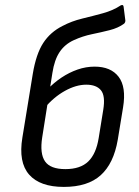

<svg xmlns="http://www.w3.org/2000/svg" viewBox="-20 -724 545 755"><path d="M231 11Q137 11 94.5 -37.5Q52 -86 68 -183L109 -434Q122 -512 150 -555Q178 -598 226 -622Q262 -641 303.5 -651Q345 -661 385 -672Q425 -683 455 -703Q460 -705 462.5 -704Q465 -703 466 -698L473 -643Q473 -636 468 -631Q445 -614 411.5 -605.5Q378 -597 341.5 -589.5Q305 -582 270 -566Q235 -550 214.5 -519.5Q194 -489 186 -437L146 -184Q136 -120 157 -89.5Q178 -59 237 -59Q296 -59 327 -89Q358 -119 368 -181L386 -292Q395 -347 377 -369Q359 -391 319 -391Q279 -391 235 -366.5Q191 -342 154 -298L165 -371Q192 -399 222 -419Q252 -439 285 -450.5Q318 -462 352 -462Q416 -462 446.5 -422Q477 -382 464 -302L443 -174Q427 -81 376 -35Q325 11 231 11Z"/></svg>

Font: Sofia Sans Semi Condensed
Style: Italic
Weight: 400
Italic angle: -9°
Designer: Botio Nikoltchev, Ani Petrova
Foundry: lettersoup
Version: Version 4.101